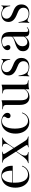

<svg xmlns="http://www.w3.org/2000/svg" viewBox="1242 -1710 480 3005"><g transform="rotate(-90 1482.5 -207.0)"><path d="M229 11.3Q175.8 11.3 135.1 -15.7Q94.4 -42.7 71.4 -91.9Q48.4 -141.1 48.4 -207.3Q48.4 -271.8 70.6 -321.4Q92.7 -371 134.7 -398.8Q176.6 -426.6 235.5 -426.6Q282.3 -426.6 317.3 -408.1Q352.4 -389.5 372.2 -350.4Q391.9 -311.3 391.1 -248.4H96.8L96 -257.3H313.7Q315.3 -300.8 306.9 -337.1Q298.4 -373.4 279.8 -395.6Q261.3 -417.7 230.6 -417.7Q195.2 -417.7 164.1 -379.8Q133.1 -341.9 127.4 -255.6V-254Q126.6 -241.9 126.6 -229.8Q126.6 -217.7 126.6 -206.5Q126.6 -115.3 160.5 -62.1Q194.4 -8.9 254.8 -8.9Q295.2 -8.9 330.2 -32.3Q365.3 -55.6 383.1 -104.8L391.9 -100.8Q375 -49.2 331.5 -19Q287.9 11.3 229 11.3Z M680.6 0V-8.9Q704.8 -9.7 711.3 -16.9Q717.7 -24.2 713.7 -34.7Q709.7 -45.2 702.4 -55.6L507.3 -363.7Q496.8 -380.6 486.3 -389.1Q475.8 -397.6 464.9 -401.2Q454 -404.8 441.1 -405.6V-414.5Q453.2 -413.7 476.6 -412.5Q500 -411.3 521.8 -411.3Q536.3 -411.3 552.8 -412.1Q569.4 -412.9 584.7 -413.7Q600 -414.5 610.5 -414.5V-405.6Q587.1 -404.8 580.2 -398Q573.4 -391.1 577 -380.6Q580.6 -370.2 587.9 -358.9L783.1 -50.8Q796.8 -29.8 813.3 -21Q829.8 -12.1 848.4 -8.9V0Q837.1 -0.8 814.1 -2Q791.1 -3.2 769.4 -3.2Q747.6 -3.2 721.8 -2Q696 -0.8 680.6 0ZM432.3 0V-8.9Q447.6 -10.5 463.7 -19.4Q479.8 -28.2 497.6 -44.8Q515.3 -61.3 533.9 -86.3L625.8 -212.9L631.5 -206.5L589.5 -149.2Q565.3 -115.3 556 -89.9Q546.8 -64.5 550 -47.2Q553.2 -29.8 567.3 -20.2Q581.5 -10.5 604 -8.9V0Q584.7 -1.6 558.1 -2Q531.5 -2.4 509.7 -2.4Q496 -2.4 483.5 -2Q471 -1.6 458.9 -1.2Q446.8 -0.8 432.3 0ZM658.9 -211.3 653.2 -217.7 708.1 -296Q729 -325.8 734.7 -350Q740.3 -374.2 730.2 -389.1Q720.2 -404 691.9 -405.6V-414.5Q706.5 -413.7 717.7 -413.3Q729 -412.9 740.3 -412.5Q751.6 -412.1 764.5 -412.1Q783.9 -412.1 800.4 -412.9Q816.9 -413.7 832.3 -414.5V-405.6Q821.8 -404.8 806.9 -396Q791.9 -387.1 776.2 -371.8Q760.5 -356.5 744.4 -335.5Z M1071.8 11.3Q1019.4 11.3 979.4 -15.7Q939.5 -42.7 916.9 -91.5Q894.4 -140.3 894.4 -204Q894.4 -270.2 918.1 -320.2Q941.9 -370.2 983.9 -398.4Q1025.8 -426.6 1081.5 -426.6Q1120.2 -426.6 1151.2 -413.7Q1182.3 -400.8 1200.8 -379.4Q1219.4 -358.1 1219.4 -330.6Q1219.4 -308.9 1206.5 -295.6Q1193.5 -282.3 1174.2 -282.3Q1157.3 -282.3 1146.8 -291.9Q1136.3 -301.6 1136.3 -316.1Q1136.3 -331.5 1142.3 -342.3Q1148.4 -353.2 1154.4 -362.5Q1160.5 -371.8 1160.5 -381.5Q1160.5 -396.8 1140.3 -406.9Q1120.2 -416.9 1091.1 -416.9Q1034.7 -416.9 1003.6 -364.1Q972.6 -311.3 972.6 -213.7Q972.6 -116.1 1005.2 -62.5Q1037.9 -8.9 1096.8 -8.9Q1137.9 -8.9 1169 -33.9Q1200 -58.9 1216.1 -104.8L1224.2 -100.8Q1208.9 -49.2 1168.1 -19Q1127.4 11.3 1071.8 11.3Z M1416.1 -412.9V-206.5H1343.5V-343.5Q1343.5 -374.2 1331.9 -386.7Q1320.2 -399.2 1287.9 -402.4L1275 -404V-412.9Q1292.7 -412.1 1303.6 -411.7Q1314.5 -411.3 1325 -411.3Q1351.6 -411.3 1375 -414.1Q1398.4 -416.9 1416.1 -422.6ZM1416.1 -206.5V-125Q1416.1 -64.5 1435.9 -35.5Q1455.6 -6.5 1494.4 -6.5Q1532.3 -6.5 1560.5 -31.9Q1588.7 -57.3 1607.3 -104.8L1608.9 -100Q1589.5 -43.5 1553.6 -14.9Q1517.7 13.7 1465.3 13.7Q1406.5 13.7 1375 -25.4Q1343.5 -64.5 1343.5 -137.9V-206.5ZM1587.9 0V-206.5H1660.5V-69.4Q1660.5 -38.7 1672.2 -26.2Q1683.9 -13.7 1716.1 -10.5L1728.2 -8.9V0Q1711.3 -1.6 1700.4 -1.6Q1689.5 -1.6 1679 -1.6Q1651.6 -1.6 1628.6 0.8Q1605.6 3.2 1587.9 9.7ZM1660.5 -412.9V-206.5H1587.9V-343.5Q1587.9 -375 1576.6 -387.1Q1565.3 -399.2 1533.9 -403.2L1524.2 -404V-412.9Q1541.9 -412.1 1552 -411.7Q1562.1 -411.3 1571.8 -411.3Q1598.4 -411.3 1620.6 -414.1Q1642.7 -416.9 1660.5 -422.6Z M1941.9 11.3Q1909.7 11.3 1888.7 4.4Q1867.7 -2.4 1854.4 -9.3Q1841.1 -16.1 1829.8 -16.1Q1808.9 -16.1 1799.2 10.5H1790.3Q1792.7 -16.1 1794 -44Q1795.2 -71.8 1794.8 -100.4Q1794.4 -129 1793.5 -157.3H1802.4Q1812.9 -73.4 1843.5 -36.3Q1874.2 0.8 1931.5 0.8Q1977.4 0.8 2002.4 -20.6Q2027.4 -41.9 2027.4 -79.8Q2027.4 -114.5 2006 -137.1Q1984.7 -159.7 1933.9 -178.2Q1866.1 -204 1835.5 -236.3Q1804.8 -268.5 1804.8 -314.5Q1804.8 -365.3 1838.7 -396Q1872.6 -426.6 1927.4 -426.6Q1956.5 -426.6 1974.6 -419.8Q1992.7 -412.9 2004.8 -406Q2016.9 -399.2 2029 -399.2Q2038.7 -399.2 2044.8 -405.6Q2050.8 -412.1 2054.8 -425H2063.7Q2062.1 -404.8 2060.9 -383.1Q2059.7 -361.3 2060.1 -337.9Q2060.5 -314.5 2061.3 -287.9H2052.4Q2046.8 -346.8 2014.5 -381.9Q1982.3 -416.9 1935.5 -416.9Q1900 -416.9 1878.2 -397.6Q1856.5 -378.2 1856.5 -345.2Q1856.5 -312.1 1881.5 -288.7Q1906.5 -265.3 1964.5 -242.7Q2025.8 -221 2052.4 -190.7Q2079 -160.5 2079 -112.9Q2079 -55.6 2042.7 -22.2Q2006.5 11.3 1941.9 11.3Z M2412.9 -206.5V-338.7Q2412.9 -378.2 2394 -397.2Q2375 -416.1 2337.1 -416.1Q2305.6 -416.1 2281.5 -405.6Q2257.3 -395.2 2257.3 -380.6Q2257.3 -372.6 2262.9 -362.9Q2268.5 -353.2 2274.2 -341.9Q2279.8 -330.6 2279.8 -317.7Q2279.8 -303.2 2269.8 -294Q2259.7 -284.7 2243.5 -284.7Q2225 -284.7 2212.9 -297.2Q2200.8 -309.7 2200.8 -330.6Q2200.8 -358.1 2221.4 -379.8Q2241.9 -401.6 2277 -414.1Q2312.1 -426.6 2354.8 -426.6Q2424.2 -426.6 2454.8 -392.7Q2485.5 -358.9 2485.5 -283.1V-206.5ZM2291.9 11.3Q2241.9 11.3 2212.9 -15.3Q2183.9 -41.9 2183.9 -87.1Q2183.9 -123.4 2200.4 -146Q2216.9 -168.5 2243.1 -182.7Q2269.4 -196.8 2298.8 -206.5Q2328.2 -216.1 2354 -225Q2379.8 -233.9 2396.8 -246.4Q2413.7 -258.9 2413.7 -279L2414.5 -261.3Q2410.5 -245.2 2393.5 -233.5Q2376.6 -221.8 2354.8 -210.9Q2333.1 -200 2311.7 -185.9Q2290.3 -171.8 2276.2 -150.4Q2262.1 -129 2262.1 -96.8Q2262.1 -61.3 2280.2 -40.3Q2298.4 -19.4 2329 -19.4Q2354 -19.4 2377 -34.3Q2400 -49.2 2416.1 -76.6V-66.9Q2392.7 -25.8 2362.1 -7.3Q2331.5 11.3 2291.9 11.3ZM2485.5 -43.5Q2485.5 -23.4 2491.1 -14.5Q2496.8 -5.6 2508.9 -5.6Q2522.6 -5.6 2535.1 -13.7Q2547.6 -21.8 2556.5 -28.2L2561.3 -21Q2543.5 -6.5 2527 2.4Q2510.5 11.3 2483.9 11.3Q2447.6 11.3 2430.2 -6.5Q2412.9 -24.2 2412.9 -61.3V-206.5H2485.5Z M2779 11.3Q2746.8 11.3 2725.8 4.4Q2704.8 -2.4 2691.5 -9.3Q2678.2 -16.1 2666.9 -16.1Q2646 -16.1 2636.3 10.5H2627.4Q2629.8 -16.1 2631 -44Q2632.3 -71.8 2631.9 -100.4Q2631.5 -129 2630.6 -157.3H2639.5Q2650 -73.4 2680.6 -36.3Q2711.3 0.8 2768.5 0.8Q2814.5 0.8 2839.5 -20.6Q2864.5 -41.9 2864.5 -79.8Q2864.5 -114.5 2843.1 -137.1Q2821.8 -159.7 2771 -178.2Q2703.2 -204 2672.6 -236.3Q2641.9 -268.5 2641.9 -314.5Q2641.9 -365.3 2675.8 -396Q2709.7 -426.6 2764.5 -426.6Q2793.5 -426.6 2811.7 -419.8Q2829.8 -412.9 2841.9 -406Q2854 -399.2 2866.1 -399.2Q2875.8 -399.2 2881.9 -405.6Q2887.9 -412.1 2891.9 -425H2900.8Q2899.2 -404.8 2898 -383.1Q2896.8 -361.3 2897.2 -337.9Q2897.6 -314.5 2898.4 -287.9H2889.5Q2883.9 -346.8 2851.6 -381.9Q2819.4 -416.9 2772.6 -416.9Q2737.1 -416.9 2715.3 -397.6Q2693.5 -378.2 2693.5 -345.2Q2693.5 -312.1 2718.5 -288.7Q2743.5 -265.3 2801.6 -242.7Q2862.9 -221 2889.5 -190.7Q2916.1 -160.5 2916.1 -112.9Q2916.1 -55.6 2879.8 -22.2Q2843.5 11.3 2779 11.3Z"/></g></svg>

Font: Playfair 144pt SemiCondensed Light
Style: Regular
Weight: 300
Width: 4
Designer: Claus Eggers Sørensen
Foundry: Claus Eggers Sørensen
Version: Version 2.203